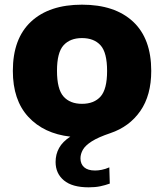

<svg xmlns="http://www.w3.org/2000/svg" viewBox="-20 -577 702 822"><path d="M359.5 225Q289 225 253.5 195.2Q218 165.5 218 116.5Q218 83.5 233 56.5Q248 29.5 281 8Q167.5 -5 101.2 -76.8Q35 -148.5 35 -273.5Q35 -412 113 -484.5Q191 -557 331 -557Q471.5 -557 549.5 -484.5Q627.5 -412 627.5 -273.5Q627.5 -169 580.8 -101.8Q534 -34.5 452.5 -7Q400.5 10.5 372.8 28.2Q345 46 334.8 64.2Q324.5 82.5 324.5 101Q324.5 125 340.2 139Q356 153 387 153Q400 153 415.5 150Q431 147 448 139.5L450 209Q430.5 216 409.2 220.5Q388 225 359.5 225ZM331 -132.5Q383 -132.5 410.8 -164Q438.5 -195.5 438.5 -273Q438.5 -352 410.5 -383Q382.5 -414 331 -414Q280 -414 252 -383Q224 -352 224 -274Q224 -195.5 251.8 -164Q279.5 -132.5 331 -132.5Z"/></svg>

Font: Encode Sans Semi Expanded ExtraBold
Style: Regular
Weight: 800
Width: 6
Designer: Multiple Designers
Foundry: Impallari Type
Version: Version 3.000; ttfautohint (v1.8.3) -l 8 -r 50 -G 200 -x 14 